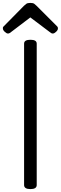

<svg xmlns="http://www.w3.org/2000/svg" viewBox="-22 -1289 419 1323"><path d="M188 14Q166 14 155 7Q144 0 144 -14V-988Q144 -1002 155 -1008.5Q166 -1015 188 -1015Q209 -1015 220 -1008.5Q231 -1002 231 -988V-14Q231 0 220 7Q209 14 188 14ZM33 -1058Q23 -1058 10.5 -1070Q-2 -1082 -2 -1092Q-2 -1095 -2 -1099Q-2 -1103 4 -1108L143 -1249Q150 -1256 159 -1262.5Q168 -1269 187 -1269Q206 -1269 214.5 -1262.5Q223 -1256 230 -1249L371 -1108Q376 -1103 376.5 -1099Q377 -1095 377 -1092Q377 -1082 364.5 -1070Q352 -1058 342 -1058Q335 -1058 330 -1061.5Q325 -1065 317 -1071L187 -1169L58 -1071Q51 -1065 45 -1061.5Q39 -1058 33 -1058Z"/></svg>

Font: Playwrite PE
Style: Regular
Weight: 400
Designer: Veronika Burian, José Scaglione
Foundry: TypeTogether
Version: Version 1.002